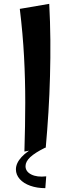

<svg xmlns="http://www.w3.org/2000/svg" viewBox="-20 -778 366 999"><path d="M107 10.5Q111.2 -123.5 111.4 -243.5Q111.5 -363.5 105.1 -482.9Q98.8 -602.2 83 -731.8L236.2 -758Q241.2 -664.8 242 -570.6Q242.8 -476.5 240.2 -382.1Q237.8 -287.8 232 -194.4Q226.2 -101 218 -9.8ZM215.8 201Q172.8 201 137.8 188.6Q102.8 176.2 82.8 153.8Q62.8 131.2 62.8 103.2Q62.8 71.2 92.1 39.1Q121.5 7 177.2 -20L213.8 -9Q161.8 16.8 137.2 39.8Q112.8 62.8 112.8 86.5Q112.8 114.8 142.9 129.9Q173 145 220.5 139.5Z"/></svg>

Font: Marhey Light
Style: Regular
Weight: 300
Designer: Nur Syamsi & Bustanul Arifin
Foundry: Namelatype
Version: Version 1.000